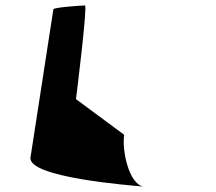

<svg xmlns="http://www.w3.org/2000/svg" viewBox="-20 -723 793 705"><path d="M92 -145C81 -71 461 -42 507 -38C454 -46 427 -170 436 -228L259 -359C260 -366 302 -703 292 -703C282 -703 177 -696 176 -689ZM507 -38H513Z"/></svg>

Font: Ampere
Style: SuExtIta
Weight: 400
Version: Version 1